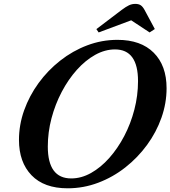

<svg xmlns="http://www.w3.org/2000/svg" viewBox="-20 -982 898 1012"><path d="M336.5 10.5Q212.5 10.5 146.2 -58.2Q80 -127 80 -244.5Q80 -324 107.2 -400.5Q134.5 -477 183.2 -544Q232 -611 297.5 -662.5Q363 -714 439.8 -743Q516.5 -772 599 -772Q722.5 -772 790.2 -704.2Q858 -636.5 858 -517Q858 -438 831 -361.5Q804 -285 755 -218Q706 -151 640.5 -99.5Q575 -48 497.5 -18.8Q420 10.5 336.5 10.5ZM355.5 -41.5Q408.5 -41.5 459.8 -70.2Q511 -99 555.8 -149.2Q600.5 -199.5 634.8 -264.8Q669 -330 688.2 -404.2Q707.5 -478.5 707.5 -554.5Q707.5 -721.5 586 -721.5Q533 -721.5 481.5 -692.8Q430 -664 385 -613.8Q340 -563.5 305.5 -498Q271 -432.5 251.5 -358.8Q232 -285 232 -209.5Q232 -41.5 355.5 -41.5ZM500 -811 488 -828.5 621 -929.5Q644.5 -947 660 -954.2Q675.5 -961.5 693 -961.5Q711 -961.5 721.8 -954.2Q732.5 -947 742 -929.5L796 -829L768.5 -811L671.5 -875Z"/></svg>

Font: Libre Caslon Text SemiBold Italic
Style: Regular
Weight: 600
Italic angle: -22.583°
Designer: Pablo Impallari, Rodrigo Fuenzalida, Katja Schimmel
Foundry: Pablo Impallari, Rodrigo Fuenzalida
Version: Version 2.000